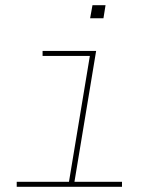

<svg xmlns="http://www.w3.org/2000/svg" viewBox="-20 -715 640 735"><path d="M44 0V-19H244L324 -501H143V-520H348L265 -19H447V0ZM325 -645 334 -695H384L376 -645Z"/></svg>

Font: Iosevka SS04 Thin Extended
Style: Italic
Weight: 100
Width: 7
Italic angle: -9°
Monospace: yes
Designer: Belleve Invis
Foundry: Belleve Invis
Version: Version 19.0.0; ttfautohint (v1.8.4)